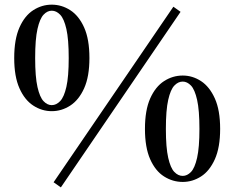

<svg xmlns="http://www.w3.org/2000/svg" viewBox="-20 -771 1006 824"><path d="M202.1 -293.9Q159.7 -293.9 122.8 -317.9Q85.9 -341.8 63.5 -392.1Q41 -442.4 41 -522Q41 -602.5 63.5 -653.1Q85.9 -703.6 122.8 -727.3Q159.7 -751 202.1 -751Q244.6 -751 281.5 -727.3Q318.4 -703.6 341.1 -653.1Q363.8 -602.5 363.8 -522Q363.8 -442.4 341.1 -392.1Q318.4 -341.8 281.5 -317.9Q244.6 -293.9 202.1 -293.9ZM202.1 -319.8Q221.7 -319.8 238.3 -337.2Q254.9 -354.5 264.9 -398.2Q274.9 -441.9 274.9 -522Q274.9 -602.5 264.9 -646.5Q254.9 -690.4 238.3 -707.8Q221.7 -725.1 202.1 -725.1Q183.1 -725.1 167 -708Q150.9 -690.9 140.9 -647Q130.9 -603 130.9 -522Q130.9 -440.9 140.9 -397.2Q150.9 -353.5 167 -336.7Q183.1 -319.8 202.1 -319.8ZM764.2 9.8Q721.2 9.8 684.1 -13.7Q647 -37.1 624.5 -87.6Q602.1 -138.2 602.1 -217.8Q602.1 -297.9 624.5 -348.4Q647 -398.9 684.1 -422.9Q721.2 -446.8 764.2 -446.8Q806.2 -446.8 842.8 -422.9Q879.4 -398.9 902.1 -348.4Q924.8 -297.9 924.8 -217.8Q924.8 -138.2 902.1 -87.6Q879.4 -37.1 842.8 -13.7Q806.2 9.8 764.2 9.8ZM764.2 -16.1Q783.2 -16.1 799.6 -33Q815.9 -49.8 825.9 -93.8Q835.9 -137.7 835.9 -217.8Q835.9 -298.3 825.9 -342.5Q815.9 -386.7 799.6 -403.8Q783.2 -420.9 764.2 -420.9Q744.6 -420.9 728.3 -403.8Q711.9 -386.7 701.9 -342.5Q691.9 -298.3 691.9 -217.8Q691.9 -137.7 701.9 -93.8Q711.9 -49.8 728.3 -33Q744.6 -16.1 764.2 -16.1ZM241.2 33.2 210 11.2 724.1 -742.2 754.9 -720.2Z"/></svg>

Font: Source Han Serif TW
Style: Bold
Weight: 700
Designer: Ryoko NISHIZUKA Ë•øÂ°öÊ∂ºÂ≠ê (kana & ideographs); Frank Grie√ühammer (Latin, Greek & Cyrillic); Wenlong ZHANG Âº†ÊñáÈæô 
Foundry: Adobe
Version: Version 2.003;hotconv 1.1.1;makeotfexe 2.6.0